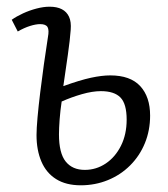

<svg xmlns="http://www.w3.org/2000/svg" viewBox="-20 -539 500 573"><path d="M169 -282Q219 -300 251.5 -307Q284 -314 309 -314Q369 -314 398.5 -282Q428 -250 428 -194Q428 -150 412.5 -112Q397 -74 368.5 -45.5Q340 -17 302 -1.5Q264 14 221 14Q177 14 147.5 -4.5Q118 -23 103.5 -57Q89 -91 89 -136Q89 -155 92 -188.5Q95 -222 100 -263Q105 -304 111 -347Q117 -390 123 -428Q127 -449 122 -458Q117 -467 100 -467Q87 -467 69.5 -461.5Q52 -456 33 -445L15 -480Q29 -490 48.5 -499Q68 -508 89 -513.5Q110 -519 128 -519Q150 -519 164.5 -511.5Q179 -504 186 -489Q193 -474 191 -450Q189 -421 182.5 -375.5Q176 -330 169 -282ZM164 -236Q162 -223 160.5 -209.5Q159 -196 158 -183Q157 -170 156.5 -158.5Q156 -147 156 -138Q156 -82 176 -57Q196 -32 233 -32Q267 -32 295.5 -51Q324 -70 341 -104Q358 -138 358 -182Q358 -229 339.5 -248Q321 -267 281 -267Q256 -267 224.5 -258Q193 -249 164 -236Z"/></svg>

Font: Literata Light
Style: Italic
Weight: 300
Italic angle: -2°
Designer: Latin by Veronika Burian and Jose Scaglione. Greek by Irene Vlachou. Cyrillic by Vera Evstafieva
Foundry: TypeTogether
Version: Version 3.103;gftools[0.9.29]